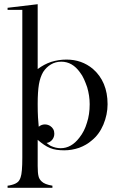

<svg xmlns="http://www.w3.org/2000/svg" viewBox="-20 -704 561 912"><path d="M159 50V84Q159 118 163 133Q166 147 178 158Q192 172 229 178V188H16V178Q18 178 20 177.5Q22 177 24 177Q49 172 60 164Q72 157 78 138Q86 116 86 44V-657H16V-667L159 -684V-376Q190 -399 223 -410Q258 -421 296 -421Q368 -421 421 -377Q491 -316 491 -209Q491 -160 471 -112Q451 -65 416 -37Q391 -15 356 -2Q321 10 285 10Q265 10 248.5 7.5Q232 5 217.5 -1Q203 -7 189 -16.5Q175 -26 160 -39L159 -40ZM271 -411Q244 -411 222 -398Q200 -385 185 -362Q171 -338 165 -304Q159 -269 159 -210Q159 -173 160.5 -146.5Q162 -120 164 -102Q177 -113 193 -113Q206 -113 218 -106Q238 -93 238 -69Q238 -52 227.5 -39.5Q217 -27 201 -25Q211 -17 221 -11Q245 0 268 0Q319 0 357 -50Q381 -80 393 -121Q406 -160 406 -209Q406 -249 394 -290Q387 -310 379 -328Q371 -346 360 -360Q324 -411 271 -411Z"/></svg>

Font: Wachinanga
Style: Regular
Weight: 400
Designer: deFharo
Foundry: deFharo
Version: Wachinanga: Version 2.001 2013